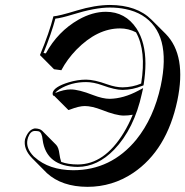

<svg xmlns="http://www.w3.org/2000/svg" viewBox="-20 -678 740 767"><path d="M224.6 -31.2Q252.4 -21 290.5 -21Q397 -21 474.1 -147.5Q494.6 -181.2 510.3 -219.7Q492.2 -216.3 474.6 -216.3Q443.8 -216.3 387.2 -238.8Q346.7 -254.4 318.8 -254.4Q295.9 -254.4 259.3 -240.2Q254.9 -238.8 253.4 -238.3L196.8 -294.9Q193.8 -295.4 191.9 -296.9Q189.5 -301.3 190.4 -307.1Q195.3 -331.1 254.4 -349.1Q290 -359.9 323.7 -359.9Q356.9 -359.9 409.2 -340.8Q442.9 -329.1 469.7 -329.1Q509.3 -329.6 543.9 -344.2Q564.9 -474.6 523.4 -548.8Q493.2 -564.5 459.5 -564.5Q368.7 -564.5 285.2 -479.5Q248 -440.9 225.1 -397.5L195.8 -401.4L139.6 -458Q177.2 -547.9 193.4 -612.8Q214.4 -613.8 287.6 -636.2Q358.9 -657.7 418.9 -658.2Q526.9 -657.7 585.4 -599.1L642.1 -542.5Q726.1 -456.5 688.5 -276.4Q646.5 -78.1 512.2 12.7Q429.2 68.4 329.1 68.4Q227.1 67.9 167.5 13.7L111.3 -43Q109.9 -44.4 108.4 -45.9Q72.3 -83 80.1 -122.1Q93.3 -160.6 119.1 -165Q139.2 -164.6 148.4 -155.8L204.6 -99.1Q214.4 -88.4 217.3 -63.5Q219.7 -45.4 224.6 -31.2ZM532.7 -315.9 551.8 -326.2 546.9 -304.7Q516.1 -163.6 436 -80.1Q369.6 -11.7 290.5 -11.2Q164.6 -12.7 150.4 -119.1Q147.5 -149.4 134.8 -153.3Q128.4 -154.8 119.1 -154.8Q101.6 -154.8 92.3 -129.4Q90.8 -124.5 89.8 -120.1Q82.5 -85.9 115.2 -52.7Q117.2 -50.8 118.2 -50.3Q175.8 1.5 272.5 2Q423.8 2 524.4 -120.1Q594.2 -206.5 622.1 -335Q666.5 -543.9 547.9 -616.7Q518.6 -634.3 481.9 -641.6Q452.1 -647.9 418.9 -647.9Q359.4 -647.9 269 -619.6Q225.1 -606 201.2 -603.5Q185.1 -543 153.8 -466.3L163.1 -464.8Q210.9 -552.2 293.9 -599.6Q349.6 -630.9 402.8 -630.9Q481 -630.9 525.4 -564Q561 -509.3 561 -424.3Q561 -385.7 554.2 -342.3L553.2 -336.9L547.9 -335Q510.3 -319.3 469.7 -318.8Q439.5 -318.8 388.7 -337.4Q353.5 -350.1 323.7 -350.1Q264.2 -350.1 217.3 -321.3Q204.6 -313 200.7 -306.6Q235.8 -320.8 262.2 -320.8Q294.4 -320.8 351.6 -298.3Q391.1 -283.2 418 -283.2Q473.6 -284.2 532.7 -315.9Z"/></svg>

Font: Linux Biolinum Shadow O
Style: Italic
Weight: 400
Italic angle: -12°
Designer: Philipp H. Poll
Foundry: Philipp H. Poll
Version: Version 0.6.2